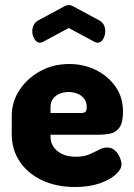

<svg xmlns="http://www.w3.org/2000/svg" viewBox="-20 -738 536 768"><path d="M280 10Q206 10 149 -16.5Q92 -43 59.5 -91Q27 -139 27 -202V-275Q27 -331 58 -378Q89 -425 141 -453.5Q193 -482 257 -482Q315 -482 363.5 -458Q412 -434 442 -391.5Q472 -349 472 -292Q472 -247 457.5 -227.5Q443 -208 420.5 -203.5Q398 -199 375 -199H182V-193Q182 -156 210 -133.5Q238 -111 284 -111Q315 -111 337 -120.5Q359 -130 376 -139Q393 -148 409 -148Q427 -148 440 -136Q453 -124 459.5 -108Q466 -92 466 -80Q466 -61 443 -40Q420 -19 378.5 -4.5Q337 10 280 10ZM182 -286H306Q317 -286 322 -291Q327 -296 327 -310Q327 -330 316.5 -343.5Q306 -357 289.5 -363.5Q273 -370 254 -370Q236 -370 219.5 -363.5Q203 -357 192.5 -343.5Q182 -330 182 -310ZM140 -567Q127 -567 118 -581.5Q109 -596 109 -613Q109 -626 115 -638Q121 -650 134 -657L238 -713Q248 -718 255 -718Q262 -718 272 -713L376 -657Q390 -650 395.5 -638Q401 -626 401 -613Q401 -596 392.5 -581.5Q384 -567 370 -567Q368 -567 365 -568Q362 -569 359 -570L255 -626L151 -570Q148 -569 145 -568Q142 -567 140 -567Z"/></svg>

Font: Dosis ExtraBold
Style: Regular
Weight: 800
Designer: EdgarTolentino, PabloImpallari, IginoMarini
Foundry: EdgarTolentino, PabloImpallari, IginoMarini
Version: Version 3.001; ttfautohint (v1.8.2)